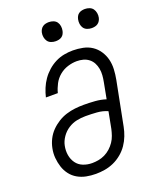

<svg xmlns="http://www.w3.org/2000/svg" viewBox="-161 -970 872 1075"><g transform="rotate(-20 275.0 -432.5)"><path d="M222 12Q192 12 164.5 6.5Q137 1 113.5 -12.5Q90 -26 73.5 -47.5Q57 -69 48.5 -95Q40 -121 37.5 -149.5Q35 -178 41 -207Q46 -233 58.5 -258Q71 -283 90.5 -303Q110 -323 134 -338Q158 -353 184 -361Q210 -369 236 -372Q262 -375 288 -375Q322 -375 355.5 -372.5Q389 -370 420 -360L438 -455Q442 -475 443.5 -495Q445 -515 441.5 -534Q438 -553 429.5 -569Q421 -585 406.5 -596.5Q392 -608 373.5 -613Q355 -618 335 -618Q309 -618 281.5 -609.5Q254 -601 231.5 -582.5Q209 -564 195.5 -538.5Q182 -513 175 -486H104Q110 -512 120.5 -537.5Q131 -563 147 -586Q163 -609 184.5 -628Q206 -647 231 -659.5Q256 -672 282.5 -677Q309 -682 335 -682Q365 -682 394.5 -676Q424 -670 447.5 -654.5Q471 -639 487 -615Q503 -591 510 -563Q517 -535 515.5 -504.5Q514 -474 508 -443L457 -183Q452 -157 442 -131Q432 -105 416 -81.5Q400 -58 377 -39Q354 -20 328 -8.5Q302 3 275 7.5Q248 12 222 12ZM223 -52Q241 -52 260.5 -55.5Q280 -59 298.5 -68Q317 -77 332.5 -91Q348 -105 359.5 -122Q371 -139 377.5 -158Q384 -177 388 -195L407 -294Q378 -307 344 -309.5Q310 -312 276 -312Q250 -312 223.5 -306.5Q197 -301 173 -285.5Q149 -270 132.5 -246Q116 -222 111 -197Q105 -168 109.5 -141Q114 -114 129 -93Q144 -72 169 -62Q194 -52 223 -52ZM479 -763Q465 -763 452 -768Q439 -773 431.5 -783.5Q424 -794 422 -808Q420 -822 423 -836Q425 -845 429.5 -853.5Q434 -862 442 -867.5Q450 -873 459.5 -875Q469 -877 478 -877Q492 -877 505 -872Q518 -867 525.5 -856.5Q533 -846 535.5 -832Q538 -818 535 -804Q533 -795 528 -786.5Q523 -778 515 -772.5Q507 -767 497.5 -765Q488 -763 479 -763ZM264 -763Q250 -763 237 -768Q224 -773 216.5 -783.5Q209 -794 206.5 -808Q204 -822 207 -836Q209 -845 214 -853.5Q219 -862 227 -867.5Q235 -873 244.5 -875Q254 -877 263 -877Q277 -877 290 -872Q303 -867 310.5 -856.5Q318 -846 320 -832Q322 -818 319 -804Q317 -795 312.5 -786.5Q308 -778 300 -772.5Q292 -767 282.5 -765Q273 -763 264 -763Z"/></g></svg>

Font: Lode
Style: Italic
Weight: 400
Italic angle: -11°
Monospace: yes
Designer: Belleve Invis
Foundry: Belleve Invis
Version: Version 29.2.0; ttfautohint (v1.8.3)